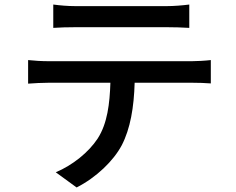

<svg xmlns="http://www.w3.org/2000/svg" viewBox="-20 -772 1040 847"><path d="M716 -652C747 -652 784 -651 815 -649V-752C784 -748 746 -745 716 -745H312C279 -745 245 -748 215 -752V-649C242 -651 279 -652 313 -652ZM195 -502C164 -502 133 -504 104 -507V-403C132 -405 165 -407 195 -407H467C464 -315 454 -228 411 -161C371 -100 300 -43 226 -12L318 55C405 11 481 -63 517 -131C555 -204 571 -299 574 -407H826C852 -407 887 -406 910 -404V-507C885 -504 847 -502 826 -502Z"/></svg>

Font: Noto Sans Japanese Medium
Style: Regular
Weight: 500
Designer: Ryoko NISHIZUKA (kana & ideographs); Paul D. Hunt (Latin, Greek & Cyrillic); Wenlong ZHANG (bopomofo); Sandoll Communica
Foundry: Adobe Systems Incorporated
Version: Version 1.000;PS 1;hotconv 1.0.78;makeotf.lib2.5.61930